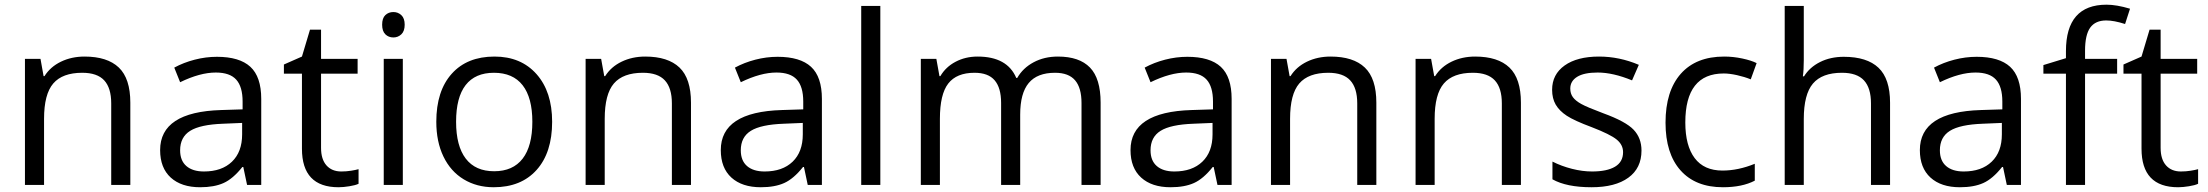

<svg xmlns="http://www.w3.org/2000/svg" viewBox="-20 -785 9372 815"><path d="M452.1 0V-346.2Q452.1 -411.6 422.4 -443.8Q392.6 -476.1 329.1 -476.1Q245.1 -476.1 206.1 -430.7Q167 -385.3 167 -280.8V0H85.9V-535.2H151.9L165 -461.9H168.9Q193.8 -501.5 238.8 -523.2Q283.7 -544.9 338.9 -544.9Q435.5 -544.9 484.4 -498.3Q533.2 -451.7 533.2 -349.1V0Z M1028.8 0 1012.7 -76.2H1008.8Q968.8 -25.9 929 -8.1Q889.2 9.8 829.6 9.8Q750 9.8 704.8 -31.2Q659.7 -72.3 659.7 -147.9Q659.7 -310.1 918.9 -317.9L1009.8 -320.8V-354Q1009.8 -417 982.7 -447Q955.6 -477.1 896 -477.1Q829.1 -477.1 744.6 -436L719.7 -498Q759.3 -519.5 806.4 -531.7Q853.5 -543.9 900.9 -543.9Q996.6 -543.9 1042.7 -501.5Q1088.9 -459 1088.9 -365.2V0ZM845.7 -57.1Q921.4 -57.1 964.6 -98.6Q1007.8 -140.1 1007.8 -214.8V-263.2L926.8 -259.8Q830.1 -256.3 787.4 -229.7Q744.6 -203.1 744.6 -147Q744.6 -103 771.2 -80.1Q797.9 -57.1 845.7 -57.1Z M1428.7 -57.1Q1450.2 -57.1 1470.2 -60.3Q1490.2 -63.5 1502 -66.9V-4.9Q1488.8 1.5 1463.1 5.6Q1437.5 9.8 1417 9.8Q1261.7 9.8 1261.7 -153.8V-472.2H1185.1V-511.2L1261.7 -544.9L1295.9 -659.2H1342.8V-535.2H1498V-472.2H1342.8V-157.2Q1342.8 -108.9 1365.7 -83Q1388.7 -57.1 1428.7 -57.1Z M1689.9 0H1608.9V-535.2H1689.9ZM1602.1 -680.2Q1602.1 -708 1615.7 -720.9Q1629.4 -733.9 1649.9 -733.9Q1669.4 -733.9 1683.6 -720.7Q1697.8 -707.5 1697.8 -680.2Q1697.8 -652.8 1683.6 -639.4Q1669.4 -626 1649.9 -626Q1629.4 -626 1615.7 -639.4Q1602.1 -652.8 1602.1 -680.2Z M2323.7 -268.1Q2323.7 -137.2 2257.8 -63.7Q2191.9 9.8 2075.7 9.8Q2003.9 9.8 1948.2 -23.9Q1892.6 -57.6 1862.3 -120.6Q1832 -183.6 1832 -268.1Q1832 -398.9 1897.5 -471.9Q1962.9 -544.9 2079.1 -544.9Q2191.4 -544.9 2257.6 -470.2Q2323.7 -395.5 2323.7 -268.1ZM1916 -268.1Q1916 -165.5 1957 -111.8Q1998 -58.1 2077.6 -58.1Q2157.2 -58.1 2198.5 -111.6Q2239.7 -165 2239.7 -268.1Q2239.7 -370.1 2198.5 -423.1Q2157.2 -476.1 2076.7 -476.1Q1997.1 -476.1 1956.5 -423.8Q1916 -371.6 1916 -268.1Z M2832 0V-346.2Q2832 -411.6 2802.2 -443.8Q2772.5 -476.1 2709 -476.1Q2625 -476.1 2585.9 -430.7Q2546.9 -385.3 2546.9 -280.8V0H2465.8V-535.2H2531.7L2544.9 -461.9H2548.8Q2573.7 -501.5 2618.7 -523.2Q2663.6 -544.9 2718.8 -544.9Q2815.4 -544.9 2864.3 -498.3Q2913.1 -451.7 2913.1 -349.1V0Z M3408.7 0 3392.6 -76.2H3388.7Q3348.6 -25.9 3308.8 -8.1Q3269 9.8 3209.5 9.8Q3129.9 9.8 3084.7 -31.2Q3039.6 -72.3 3039.6 -147.9Q3039.6 -310.1 3298.8 -317.9L3389.6 -320.8V-354Q3389.6 -417 3362.5 -447Q3335.4 -477.1 3275.9 -477.1Q3209 -477.1 3124.5 -436L3099.6 -498Q3139.2 -519.5 3186.3 -531.7Q3233.4 -543.9 3280.8 -543.9Q3376.5 -543.9 3422.6 -501.5Q3468.8 -459 3468.8 -365.2V0ZM3225.6 -57.1Q3301.3 -57.1 3344.5 -98.6Q3387.7 -140.1 3387.7 -214.8V-263.2L3306.6 -259.8Q3210 -256.3 3167.2 -229.7Q3124.5 -203.1 3124.5 -147Q3124.5 -103 3151.1 -80.1Q3177.7 -57.1 3225.6 -57.1Z M3716.8 0H3635.7V-759.8H3716.8Z M4570.8 0V-348.1Q4570.8 -412.1 4543.5 -444.1Q4516.1 -476.1 4458.5 -476.1Q4382.8 -476.1 4346.7 -432.6Q4310.5 -389.2 4310.5 -298.8V0H4229.5V-348.1Q4229.5 -412.1 4202.1 -444.1Q4174.8 -476.1 4116.7 -476.1Q4040.5 -476.1 4005.1 -430.4Q3969.7 -384.8 3969.7 -280.8V0H3888.7V-535.2H3954.6L3967.8 -461.9H3971.7Q3994.6 -501 4036.4 -522.9Q4078.1 -544.9 4129.9 -544.9Q4255.4 -544.9 4293.9 -454.1H4297.9Q4321.8 -496.1 4367.2 -520.5Q4412.6 -544.9 4470.7 -544.9Q4561.5 -544.9 4606.7 -498.3Q4651.9 -451.7 4651.9 -349.1V0Z M5147.9 0 5131.8 -76.2H5127.9Q5087.9 -25.9 5048.1 -8.1Q5008.3 9.8 4948.7 9.8Q4869.1 9.8 4824 -31.2Q4778.8 -72.3 4778.8 -147.9Q4778.8 -310.1 5038.1 -317.9L5128.9 -320.8V-354Q5128.9 -417 5101.8 -447Q5074.7 -477.1 5015.1 -477.1Q4948.2 -477.1 4863.8 -436L4838.9 -498Q4878.4 -519.5 4925.5 -531.7Q4972.7 -543.9 5020 -543.9Q5115.7 -543.9 5161.9 -501.5Q5208 -459 5208 -365.2V0ZM4964.8 -57.1Q5040.5 -57.1 5083.7 -98.6Q5127 -140.1 5127 -214.8V-263.2L5045.9 -259.8Q4949.2 -256.3 4906.5 -229.7Q4863.8 -203.1 4863.8 -147Q4863.8 -103 4890.4 -80.1Q4917 -57.1 4964.8 -57.1Z M5741.2 0V-346.2Q5741.2 -411.6 5711.4 -443.8Q5681.6 -476.1 5618.2 -476.1Q5534.2 -476.1 5495.1 -430.7Q5456.1 -385.3 5456.1 -280.8V0H5375V-535.2H5440.9L5454.1 -461.9H5458Q5482.9 -501.5 5527.8 -523.2Q5572.8 -544.9 5627.9 -544.9Q5724.6 -544.9 5773.4 -498.3Q5822.3 -451.7 5822.3 -349.1V0Z M6355 0V-346.2Q6355 -411.6 6325.2 -443.8Q6295.4 -476.1 6231.9 -476.1Q6147.9 -476.1 6108.9 -430.7Q6069.8 -385.3 6069.8 -280.8V0H5988.8V-535.2H6054.7L6067.9 -461.9H6071.8Q6096.7 -501.5 6141.6 -523.2Q6186.5 -544.9 6241.7 -544.9Q6338.4 -544.9 6387.2 -498.3Q6436 -451.7 6436 -349.1V0Z M6947.8 -146Q6947.8 -71.3 6892.1 -30.8Q6836.4 9.8 6735.8 9.8Q6629.4 9.8 6569.8 -23.9V-99.1Q6608.4 -79.6 6652.6 -68.4Q6696.8 -57.1 6737.8 -57.1Q6801.3 -57.1 6835.4 -77.4Q6869.6 -97.7 6869.6 -139.2Q6869.6 -170.4 6842.5 -192.6Q6815.4 -214.8 6736.8 -245.1Q6662.1 -272.9 6630.6 -293.7Q6599.1 -314.5 6583.7 -340.8Q6568.4 -367.2 6568.4 -403.8Q6568.4 -469.2 6621.6 -507.1Q6674.8 -544.9 6767.6 -544.9Q6854 -544.9 6936.5 -509.8L6907.7 -443.8Q6827.1 -477.1 6761.7 -477.1Q6704.1 -477.1 6674.8 -459Q6645.5 -440.9 6645.5 -409.2Q6645.5 -387.7 6656.5 -372.6Q6667.5 -357.4 6691.9 -343.8Q6716.3 -330.1 6785.6 -304.2Q6880.9 -269.5 6914.3 -234.4Q6947.8 -199.2 6947.8 -146Z M7293.5 9.8Q7177.2 9.8 7113.5 -61.8Q7049.8 -133.3 7049.8 -264.2Q7049.8 -398.4 7114.5 -471.7Q7179.2 -544.9 7298.8 -544.9Q7337.4 -544.9 7376 -536.6Q7414.6 -528.3 7436.5 -517.1L7411.6 -448.2Q7384.8 -459 7353 -466.1Q7321.3 -473.1 7296.9 -473.1Q7133.8 -473.1 7133.8 -265.1Q7133.8 -166.5 7173.6 -113.8Q7213.4 -61 7291.5 -61Q7358.4 -61 7428.7 -89.8V-18.1Q7375 9.8 7293.5 9.8Z M7921.9 0V-346.2Q7921.9 -411.6 7892.1 -443.8Q7862.3 -476.1 7798.8 -476.1Q7714.4 -476.1 7675.5 -430.2Q7636.7 -384.3 7636.7 -279.8V0H7555.7V-759.8H7636.7V-529.8Q7636.7 -488.3 7632.8 -460.9H7637.7Q7661.6 -499.5 7705.8 -521.7Q7750 -543.9 7806.6 -543.9Q7904.8 -543.9 7953.9 -497.3Q8002.9 -450.7 8002.9 -349.1V0Z M8498.5 0 8482.4 -76.2H8478.5Q8438.5 -25.9 8398.7 -8.1Q8358.9 9.8 8299.3 9.8Q8219.7 9.8 8174.6 -31.2Q8129.4 -72.3 8129.4 -147.9Q8129.4 -310.1 8388.7 -317.9L8479.5 -320.8V-354Q8479.5 -417 8452.4 -447Q8425.3 -477.1 8365.7 -477.1Q8298.8 -477.1 8214.4 -436L8189.5 -498Q8229 -519.5 8276.1 -531.7Q8323.2 -543.9 8370.6 -543.9Q8466.3 -543.9 8512.5 -501.5Q8558.6 -459 8558.6 -365.2V0ZM8315.4 -57.1Q8391.1 -57.1 8434.3 -98.6Q8477.5 -140.1 8477.5 -214.8V-263.2L8396.5 -259.8Q8299.8 -256.3 8257.1 -229.7Q8214.4 -203.1 8214.4 -147Q8214.4 -103 8241 -80.1Q8267.6 -57.1 8315.4 -57.1Z M8966.8 -472.2H8830.6V0H8749.5V-472.2H8653.8V-508.8L8749.5 -538.1V-567.9Q8749.5 -765.1 8921.9 -765.1Q8964.4 -765.1 9021.5 -748L9000.5 -683.1Q8953.6 -698.2 8920.4 -698.2Q8874.5 -698.2 8852.5 -667.7Q8830.6 -637.2 8830.6 -569.8V-535.2H8966.8Z M9237.3 -57.1Q9258.8 -57.1 9278.8 -60.3Q9298.8 -63.5 9310.5 -66.9V-4.9Q9297.4 1.5 9271.7 5.6Q9246.1 9.8 9225.6 9.8Q9070.3 9.8 9070.3 -153.8V-472.2H8993.7V-511.2L9070.3 -544.9L9104.5 -659.2H9151.4V-535.2H9306.6V-472.2H9151.4V-157.2Q9151.4 -108.9 9174.3 -83Q9197.3 -57.1 9237.3 -57.1Z"/></svg>

Font: f04114697
Style: Regular
Weight: 400
Foundry: Ascender Corporation
Version: Version 1.10